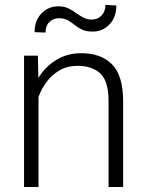

<svg xmlns="http://www.w3.org/2000/svg" viewBox="-20 -752 590 772"><path d="M292.5 -487.3Q251 -487.3 219.7 -469.2Q188.5 -451.2 167.2 -422.6Q146 -394 134.8 -361.8V0H76.7V-528.3H132.3L134.3 -438.5Q161.6 -483.4 205.8 -510.7Q250 -538.1 306.6 -538.1Q385.7 -538.1 430.4 -493.4Q475.1 -448.7 475.1 -344.2V0H416.5V-344.7Q416.5 -426.3 383.1 -456.8Q349.6 -487.3 292.5 -487.3ZM403.8 -732.4 447.8 -730Q447.8 -682.6 420.2 -653.8Q392.6 -625 352.1 -625Q326.7 -625 309.8 -633.1Q293 -641.1 279.8 -651.9Q266.6 -662.6 252.2 -670.7Q237.8 -678.7 216.8 -678.7Q194.3 -678.7 178.7 -663.6Q163.1 -648.4 163.1 -621.1L119.1 -622.6Q119.1 -669.4 146.7 -698Q174.3 -726.6 214.4 -726.6Q237.8 -726.6 254.6 -718.5Q271.5 -710.4 285.6 -700Q299.8 -689.5 314.9 -681.4Q330.1 -673.3 350.1 -673.3Q372.6 -673.3 388.2 -689.5Q403.8 -705.6 403.8 -732.4Z"/></svg>

Font: Vazirmatn UI FD ExtraLight
Style: Regular
Weight: 200
Designer: Saber Rastikerdar
Foundry: Saber Rastikerdar
Version: Version 33.003